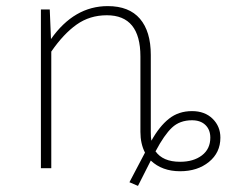

<svg xmlns="http://www.w3.org/2000/svg" viewBox="-20 -551 742 629"><path d="M609 -187Q651 -187 676.5 -162Q702 -137 702 -100Q702 -51 664.5 -20.5Q627 10 570 10Q511 10 474 -25L432 58L404 46L455 -51Q440 -80 440 -119V-366Q440 -501 330 -501Q274 -501 231 -470.5Q188 -440 148 -382V0H114V-520H143L147 -423Q223 -531 333 -531Q403 -531 438.5 -489.5Q474 -448 474 -371V-118Q474 -99 476 -90Q502 -137 533.5 -162Q565 -187 609 -187ZM570 -21Q614 -21 641.5 -42Q669 -63 669 -100Q669 -126 653 -141.5Q637 -157 609 -157Q569 -157 543.5 -133Q518 -109 490 -56H489Q513 -21 570 -21Z"/></svg>

Font: Fira Sans UltraLight
Style: Regular
Weight: 200
Designer: Carrois Corporate & Edenspiekermann AG
Foundry: Carrois Corporate GbR & Edenspiekermann AG
Version: Version 4.106;PS 004.106;hotconv 1.0.70;makeotf.lib2.5.58329